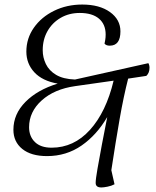

<svg xmlns="http://www.w3.org/2000/svg" viewBox="-20 -675 687 845"><path d="M484 136Q471 143 453.5 146.5Q436 150 426 150Q401 150 401 130Q401 114 409 68Q417 22 428.5 -39Q440 -100 452 -160Q406 -81 339 -34.5Q272 12 187 12Q117 12 78 -19.5Q39 -51 39 -104Q39 -173 92 -226.5Q145 -280 234 -307Q166 -319 131 -357Q96 -395 96 -448Q96 -506 129 -553Q162 -600 218 -627.5Q274 -655 342 -655Q418 -655 464 -622Q510 -589 510 -537Q510 -474 463 -474Q447 -474 440 -483Q441 -487 443 -498.5Q445 -510 445 -523Q445 -568 415.5 -593Q386 -618 331 -618Q284 -618 247 -596.5Q210 -575 189 -538Q168 -501 168 -454Q168 -422 182 -393Q196 -364 227 -345.5Q258 -327 310 -325L633 -397Q638 -388 638 -377Q638 -354 624 -341L544 -329Q524 -251 506.5 -151Q489 -51 470 74ZM108 -115Q108 -75 133.5 -50Q159 -25 207 -25Q305 -25 376 -103.5Q447 -182 480 -320L311 -296Q219 -283 163.5 -233Q108 -183 108 -115Z"/></svg>

Font: Petrona Light
Style: Italic
Weight: 300
Italic angle: -9°
Designer: Ringo R. Seeber
Foundry: Ringo R. Seeber
Version: Version 2.001; ttfautohint (v1.8.3)